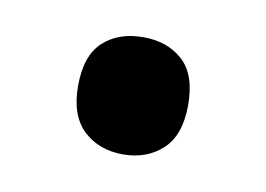

<svg xmlns="http://www.w3.org/2000/svg" viewBox="-34 -593 324 234"><g transform="rotate(10 128.0 -476.5)"><path d="M60.1 -476.6Q60.1 -514.2 78.9 -531.5Q97.7 -548.8 128.4 -548.8Q158.2 -548.8 177.2 -531.7Q196.3 -514.6 196.3 -476.6Q196.3 -439.5 177 -421.6Q157.7 -403.8 128.4 -403.8Q98.6 -403.8 79.3 -421.9Q60.1 -439.9 60.1 -476.6Z"/></g></svg>

Font: Open Sans SemiCondensed SemiBold
Style: Regular
Weight: 600
Width: 4
Designer: Monotype Design Team
Foundry: Monotype Imaging Inc.
Version: Version 3.000